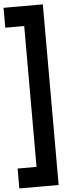

<svg xmlns="http://www.w3.org/2000/svg" viewBox="-118 -868 457 1202"><g transform="rotate(-5 111.0 -267.5)"><path d="M-47 300V175H72V-710H-47V-835H200V300Z"/></g></svg>

Font: Radio Canada Condensed
Style: Bold
Weight: 700
Width: 3
Designer: Charles Daoud, Etienne Aubert Bonn, Alexandre Saumier Demers, Jacques Le Bailly
Foundry: Radio-Canada
Version: Version 2.104; ttfautohint (v1.8.4.7-5d5b);gftools[0.9.28.de